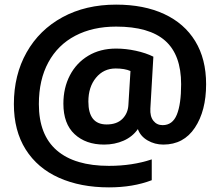

<svg xmlns="http://www.w3.org/2000/svg" viewBox="-20 -734 951 830"><path d="M40 -284Q40 -410 95 -507.5Q150 -605 250 -659.5Q350 -714 482 -714Q602 -714 689.5 -673.5Q777 -633 824 -556Q871 -479 871 -370Q871 -255 822.5 -182Q774 -109 686 -109Q649 -109 618 -127Q587 -145 576 -176Q553 -143 514.5 -126Q476 -109 430 -109Q351 -109 302.5 -154Q254 -199 254 -286Q254 -354 282 -408Q310 -462 361.5 -493Q413 -524 482 -524Q524 -524 567.5 -514.5Q611 -505 643 -489L630 -265Q628 -231 643 -212Q658 -193 683 -193Q726 -193 744.5 -238.5Q763 -284 763 -370Q763 -497 694 -558Q625 -619 482 -619Q381 -619 305.5 -579.5Q230 -540 189 -464.5Q148 -389 148 -284Q148 -151 225.5 -84Q303 -17 451 -17Q552 -17 636 -45V45Q555 76 451 76Q328 76 235 34.5Q142 -7 91 -88Q40 -169 40 -284ZM535 -280 544 -427Q519 -438 480 -438Q428 -438 395 -398Q362 -358 362 -295Q362 -196 441 -196Q485 -196 509 -220Q533 -244 535 -280Z"/></svg>

Font: Prompt Medium
Style: Regular
Weight: 500
Designer: Katatrad Team
Foundry: CadsonDemak
Version: Version 1.000